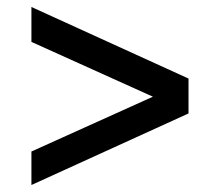

<svg xmlns="http://www.w3.org/2000/svg" viewBox="-20 -635 630 550"><path d="M520 -410V-310L70 -105V-201L418 -358L70 -515V-615Z"/></svg>

Font: PT Root UI Medium
Style: Regular
Weight: 500
Designer: Vitaly Kuzmin
Foundry: ParaType Ltd.
Version: Version 2.001G